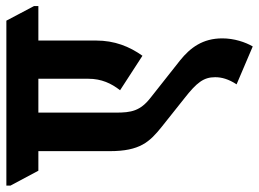

<svg xmlns="http://www.w3.org/2000/svg" viewBox="-190 -538 833 618"><g transform="rotate(-90 227.0 -229.5)"><path d="M356 -188C386 -230 405 -278 405 -337V-523H516V-537L469 -626H-62V-613L-14 -523H49V-293C49 -196 79 -165 126 -127L219 -53C270 -13 287 9 287 46C287 67 281 89 264 115L386 167C400 143 412 107 412 69C412 6 382 -34 341 -67L222 -161C178 -195 173 -224 173 -274V-523H282V-362C282 -320 267 -288 245 -260Z"/></g></svg>

Font: Noto Serif Devanagari ExtraCondensed ExtraBold
Style: Regular
Weight: 800
Width: 2
Designer: Universal Thirst, Indian Type Foundry and the Monotype Design Team
Foundry: Monotype Imaging Inc.
Version: Version 2.004